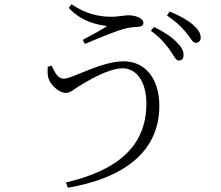

<svg xmlns="http://www.w3.org/2000/svg" viewBox="-20 -820 1040 905"><path d="M778 -588C798 -561 807 -535 822 -535C835 -534 845 -542 845 -559C846 -579 837 -597 813 -621C790 -645 755 -669 706 -693L691 -675C733 -645 757 -616 778 -588ZM856 -668C877 -643 887 -619 902 -618C915 -618 926 -626 926 -642C926 -663 915 -681 889 -704C865 -725 829 -745 780 -766L767 -747C809 -718 833 -696 856 -668ZM224 -511 205 -505C204 -478 203 -462 212 -442C223 -417 259 -382 290 -382C313 -382 329 -400 351 -413C389 -436 489 -498 558 -498C620 -498 670 -440 670 -331C670 -133 536 -17 291 40L300 65C561 20 731 -103 731 -321C731 -450 664 -531 563 -531C456 -531 321 -449 281 -449C258 -449 241 -468 224 -511ZM304 -783C371 -710 455 -702 485 -697C456 -678 413 -655 370 -632L380 -613C429 -633 510 -668 558 -682C586 -691 610 -692 625 -693C644 -694 656 -699 656 -711C656 -735 618 -748 585 -748C569 -748 533 -741 509 -741C450 -741 390 -751 317 -800Z"/></svg>

Font: Noto Serif KR Light
Style: Regular
Weight: 300
Designer: Ryoko NISHIZUKA 西塚涼子 (kana & ideographs); Frank Grießhammer (Latin, Greek & Cyrillic); Wenlong ZHANG 张文龙 (bopomofo); San
Foundry: Adobe
Version: Version 2.001;hotconv 1.1.0;makeotfexe 2.6.0